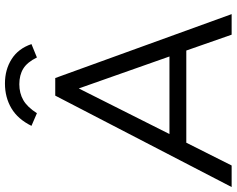

<svg xmlns="http://www.w3.org/2000/svg" viewBox="-111 -845 955 775"><g transform="rotate(-90 366.5 -457.5)"><path d="M550 -183H178L86 0H-1L368 -712H439L697 0H614ZM526 -251 397 -617 213 -251ZM576 -808 522 -786Q503 -825 477 -841Q451 -857 414 -857Q378 -857 350 -841Q322 -825 297 -786L246 -808Q273 -863 317 -889Q361 -915 417 -915Q473 -915 515.5 -888Q558 -861 576 -808Z"/></g></svg>

Font: Muli
Style: Italic
Weight: 400
Italic angle: -4.541°
Designer: Vernon Adams
Foundry: Vernon Adams
Version: Version 2.001